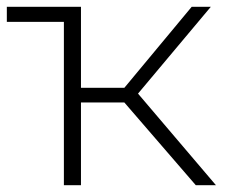

<svg xmlns="http://www.w3.org/2000/svg" viewBox="-21 -542 667 562"><path d="M-1 -478H166V0H216V-242H343L552 0H611L383 -268L596 -522H540L343 -285H216V-522H-1Z"/></svg>

Font: Chess Sans Light
Style: Regular
Weight: 300
Designer: Wolf Bōese
Foundry: Wolf Bōese
Version: Version 7.223;Glyphs 3.3 (3306)